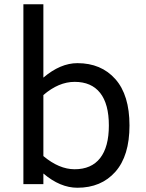

<svg xmlns="http://www.w3.org/2000/svg" viewBox="-20 -866 686 903"><path d="M589 -276Q589 -133 522.5 -58Q456 17 344 17Q263 17 184 -50V0H90V-846H184V-501Q264 -569 344 -569Q456 -569 522.5 -494Q589 -419 589 -276ZM492 -276Q492 -377 451 -429Q410 -481 331 -481Q256 -481 184 -419V-132Q258 -70 331 -70Q410 -70 451 -122.5Q492 -175 492 -276Z"/></svg>

Font: Biryani
Style: Regular
Weight: 400
Designer: Dan Reynolds and Mathieu Reguer
Foundry: Dan Reynolds and Mathieu Reguer
Version: Version 1.004; ttfautohint (v1.1) -l 5 -r 5 -G 72 -x 0 -D la